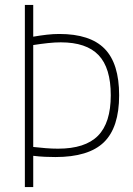

<svg xmlns="http://www.w3.org/2000/svg" viewBox="-20 -760 541 780"><path d="M81 -740H115V-611Q144 -616 170 -619Q196 -622 221 -622Q346 -622 405 -562Q464 -502 464 -373Q464 -242 402 -182Q340 -122 205 -122Q185 -122 162.5 -123Q140 -124 115 -127V0H81ZM216 -156Q326 -156 378 -208.5Q430 -261 430 -373Q430 -484 380.5 -536Q331 -588 227 -588Q203 -588 175 -585Q147 -582 115 -577V-163Q141 -160 166.5 -158Q192 -156 216 -156Z"/></svg>

Font: Encode Sans Compressed
Style: Thin
Weight: 100
Designer: Pablo Impallari, Andres Torresi
Foundry: Pablo Impallari, Andres Torresi
Version: Version 1.000; ttfautohint (v1.00) -l 8 -r 50 -G 200 -x 14 -